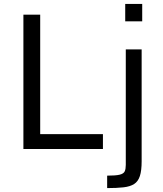

<svg xmlns="http://www.w3.org/2000/svg" viewBox="-20 -763 832 983"><path d="M99.8 0V-688H185.8V-76.4H507V0ZM621.1 -653.7V-743H708.1V-653.7ZM528.6 200V136.3Q572.7 136.3 592.9 131.3Q613.1 126.3 618.6 114.1Q624 101.9 624 81V-510H705.2V62.8Q705.2 110.3 696.2 138.2Q687.1 166.1 666.6 179.2Q646.1 192.3 612.2 196.1Q578.2 200 528.6 200Z"/></svg>

Font: Saira Thin
Style: Regular
Weight: 100
Designer: Hector Gatti with collaboration of the Omnibus-Type team
Foundry: Omnibus-Type
Version: Version 1.101